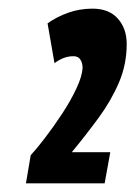

<svg xmlns="http://www.w3.org/2000/svg" viewBox="-20 -794 313 444"><path d="M40 -370 51 -435Q64 -449 84 -475Q104 -501 124 -531.5Q144 -562 157 -590Q170 -618 171 -637Q171 -648 166 -656Q161 -664 150 -664Q138 -664 127.5 -660Q117 -656 106 -648L90 -740Q111 -755 137.5 -764.5Q164 -774 194 -774Q232 -774 252.5 -751Q273 -728 273 -692Q273 -645 255 -603Q237 -561 208 -521.5Q179 -482 146 -442H235L222 -370Z"/></svg>

Font: Georama ExtraCondensed ExtraBold
Style: Italic
Weight: 800
Width: 2
Italic angle: -9°
Designer: Jean-Baptiste Levee
Foundry: Production Type
Version: Version 1.000